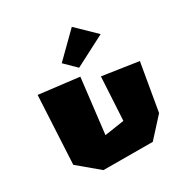

<svg xmlns="http://www.w3.org/2000/svg" viewBox="-154 -814 862 899"><g transform="rotate(-30 276.5 -364.0)"><path d="M231 -568 357 -692 457 -595 291 -509ZM59 -496 40 -129 150 -37 416 -36 509 -138 553 -394 359 -423 346 -190 240 -174 275 -470Z"/></g></svg>

Font: Super Mario
Style: Regular
Weight: 400
Version: Version 1.0